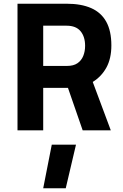

<svg xmlns="http://www.w3.org/2000/svg" viewBox="-20 -700 660 1031"><path d="M74 0V-680H338Q416 -680 469.5 -656.5Q523 -633 550.5 -583.5Q578 -534 578 -456Q578 -386 551.5 -337.5Q525 -289 478 -260L575 0H424L345 -228H212V0ZM212 -346H340Q375 -346 396 -360.5Q417 -375 427 -399.5Q437 -424 437 -454Q437 -503 412.5 -532.5Q388 -562 338 -562H212ZM212 311 258 77H388L333 311Z"/></svg>

Font: Titillium Web
Style: Bold
Weight: 700
Designer: Mohamed Gaber, Accademia di Belle Arti di Urbino
Foundry: Kief Type Foundry, Accademia di Belle Arti di Urbino
Version: Version 3.000